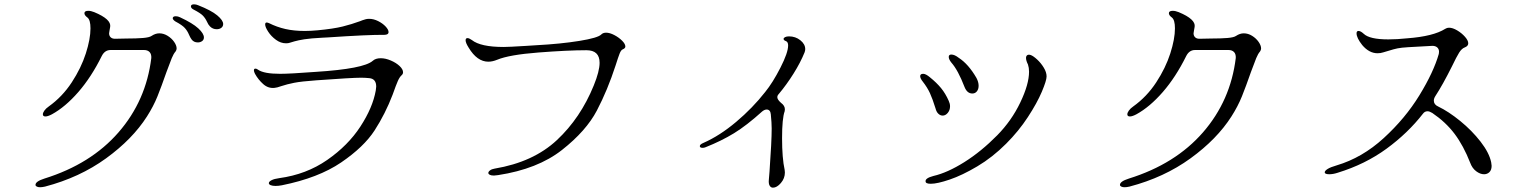

<svg xmlns="http://www.w3.org/2000/svg" viewBox="-20 -840 7040 887"><path d="M936 -740Q928 -757 916.5 -768.5Q905 -780 874 -796Q862 -802 862 -811Q862 -815 865.5 -817.5Q869 -820 876 -820Q886 -820 895 -816Q956 -792 983.5 -769Q1011 -746 1011 -729Q1011 -718 1002.5 -711.5Q994 -705 981 -705Q963 -705 950 -718Q942 -726 936 -740ZM165 25Q156 25 150 22Q144 19 144 14Q144 -2 185 -15Q400 -82 527.5 -228.5Q655 -375 679 -572Q680 -590 671 -599.5Q662 -609 645 -609H491Q464 -609 450 -581Q402 -484 342 -415Q282 -346 220 -312Q201 -302 190 -302Q178 -302 178 -312Q178 -319 185 -329Q192 -339 205 -348Q268 -393 311.5 -459.5Q355 -526 376.5 -593Q398 -660 398 -709Q398 -748 384 -759Q370 -769 370 -779Q370 -790 388 -790Q400 -790 415 -784Q495 -751 489 -716L486 -699Q484 -689 484 -686Q484 -674 492 -667Q500 -660 515 -661L563 -662Q611 -662 640.5 -664.5Q670 -667 680 -674Q698 -686 716 -686Q736 -686 754.5 -674.5Q773 -663 784.5 -646.5Q796 -630 796 -616Q796 -609 791 -602Q782 -592 773.5 -571.5Q765 -551 749 -507Q726 -441 707.5 -395Q689 -349 659 -302Q592 -197 470 -108.5Q348 -20 188 22Q175 25 165 25ZM853 -680Q846 -697 834 -710.5Q822 -724 790 -741Q778 -749 778 -756Q778 -760 781.5 -762.5Q785 -765 792 -765Q802 -765 812 -760Q870 -733 896 -709Q922 -685 922 -667Q922 -656 913.5 -650Q905 -644 894 -644Q875 -644 865 -658Q859 -666 853 -680Z M1301 -640Q1277 -640 1255 -656Q1233 -672 1219 -693.5Q1205 -715 1205 -727Q1205 -736 1212 -736Q1216 -736 1223 -733Q1259 -715 1298.5 -706Q1338 -697 1388 -697Q1415 -697 1447 -700Q1521 -707 1563 -717.5Q1605 -728 1643 -742Q1648 -744 1654.5 -746.5Q1661 -749 1669 -751Q1675 -753 1686 -753Q1706 -753 1727 -742.5Q1748 -732 1761.5 -717.5Q1775 -703 1775 -692Q1775 -679 1755 -679Q1685 -680 1492 -667L1472 -666Q1414 -663 1386 -658.5Q1358 -654 1340.5 -649Q1323 -644 1317 -642Q1312 -640 1301 -640ZM1253 19Q1239 19 1230.5 15.5Q1222 12 1222 6Q1222 -1 1234.5 -7.5Q1247 -14 1270 -17Q1395 -34 1491.5 -101Q1588 -168 1645 -255.5Q1702 -343 1716 -422Q1718 -436 1718 -440Q1718 -476 1686 -479Q1666 -481 1648 -481Q1607 -481 1442 -469Q1372 -464 1339 -457.5Q1306 -451 1279 -442Q1260 -435 1248 -434Q1219 -431 1196 -451.5Q1173 -472 1158 -499Q1153 -509 1153 -515Q1153 -523 1160 -523Q1166 -523 1172 -518Q1199 -499 1274 -499Q1320 -499 1439 -508Q1660 -522 1702 -559Q1715 -571 1739 -571Q1761 -571 1785.5 -560.5Q1810 -550 1826 -535Q1842 -520 1842 -506Q1842 -498 1835 -492Q1826 -484 1818 -466Q1810 -448 1794 -403Q1760 -314 1710.5 -237.5Q1661 -161 1556 -89.5Q1451 -18 1282 16Q1266 19 1253 19Z M2262 -29Q2249 -29 2242.5 -32.5Q2236 -36 2236 -41Q2236 -47 2244 -53Q2252 -59 2265 -61Q2444 -91 2553 -193Q2662 -295 2723 -445Q2750 -511 2750 -550Q2750 -608 2689 -608Q2604 -608 2468 -597.5Q2332 -587 2277 -564Q2255 -555 2236 -555Q2184 -555 2145 -620Q2131 -642 2131 -654Q2131 -664 2140 -664Q2147 -664 2160 -655Q2200 -623 2307 -623Q2330 -623 2410 -628L2457 -631Q2570 -637 2656.5 -651Q2743 -665 2758 -681Q2766 -689 2780 -689Q2797 -689 2818 -678Q2839 -667 2854 -652Q2869 -637 2869 -625Q2869 -617 2857 -612Q2849 -609 2842.5 -592.5Q2836 -576 2824 -538Q2787 -424 2737.5 -329.5Q2688 -235 2576 -147Q2464 -59 2281 -31Q2267 -29 2262 -29Z M3535 -47Q3545 -187 3545 -246Q3545 -272 3541 -312Q3540 -323 3535 -328.5Q3530 -334 3522 -334Q3512 -334 3501 -325Q3429 -260 3371 -224.5Q3313 -189 3240 -160Q3233 -157 3226 -157Q3213 -157 3213 -165Q3213 -173 3230 -180Q3305 -213 3381 -277Q3457 -341 3515 -415Q3550 -458 3585.5 -527.5Q3621 -597 3621 -630Q3621 -646 3611 -650Q3600 -654 3600 -660Q3600 -665 3607 -668.5Q3614 -672 3625 -672Q3655 -672 3677.5 -654Q3700 -636 3700 -613Q3700 -606 3697 -598Q3678 -551 3646 -500Q3614 -449 3578 -406Q3571 -399 3571 -391Q3571 -380 3588 -365Q3606 -352 3606 -335Q3606 -329 3605 -326Q3593 -293 3593 -202Q3593 -109 3605 -55Q3606 -51 3606 -43Q3606 -16 3587.5 5.5Q3569 27 3551 27Q3541 27 3535.5 17.5Q3530 8 3532 -11Z M4256 -2Q4254 -17 4292 -27Q4357 -42 4435 -91Q4513 -140 4587 -215Q4653 -282 4693.5 -366.5Q4734 -451 4734 -509Q4734 -527 4729 -542Q4720 -560 4720 -572Q4720 -581 4725.5 -585Q4731 -589 4741 -586Q4753 -582 4771 -565.5Q4789 -549 4802 -527.5Q4815 -506 4815 -487Q4815 -468 4793 -416Q4771 -364 4728.5 -299Q4686 -234 4628 -176Q4565 -113 4495 -71.5Q4425 -30 4367.5 -10.5Q4310 9 4280 9Q4256 9 4256 -2ZM4436 -438Q4406 -516 4375 -551Q4363 -566 4363 -577Q4363 -588 4375 -588Q4390 -588 4409 -573Q4454 -544 4491 -480Q4501 -461 4501 -444Q4501 -428 4493 -418Q4485 -408 4472 -408Q4448 -408 4436 -438ZM4302 -339Q4288 -384 4276 -410Q4264 -436 4243 -463Q4231 -478 4231 -488Q4231 -499 4245 -499Q4257 -499 4276 -483Q4307 -458 4327.5 -433Q4348 -408 4363 -374Q4369 -361 4369 -349Q4369 -331 4358.5 -318.5Q4348 -306 4335 -306Q4324 -306 4315 -314.5Q4306 -323 4302 -339Z M5175 25Q5166 25 5160 22Q5154 19 5154 14Q5154 -2 5195 -15Q5410 -82 5537.5 -228.5Q5665 -375 5689 -572Q5690 -590 5681 -599.5Q5672 -609 5655 -609H5501Q5474 -609 5460 -581Q5412 -484 5352 -415Q5292 -346 5230 -312Q5211 -302 5200 -302Q5188 -302 5188 -312Q5188 -319 5195 -329Q5202 -339 5215 -348Q5278 -393 5321.5 -459.5Q5365 -526 5386.5 -593Q5408 -660 5408 -709Q5408 -748 5394 -759Q5380 -769 5380 -779Q5380 -790 5398 -790Q5410 -790 5425 -784Q5505 -751 5499 -716L5496 -699Q5494 -689 5494 -686Q5494 -674 5502 -667Q5510 -660 5525 -661L5573 -662Q5621 -662 5650.5 -664.5Q5680 -667 5690 -674Q5708 -686 5726 -686Q5746 -686 5764.5 -674.5Q5783 -663 5794.5 -646.5Q5806 -630 5806 -616Q5806 -609 5801 -602Q5792 -592 5783.5 -571.5Q5775 -551 5759 -507Q5736 -441 5717.5 -395Q5699 -349 5669 -302Q5602 -197 5480 -108.5Q5358 -20 5198 22Q5185 25 5175 25Z M6121 -35Q6100 -35 6100 -44Q6100 -51 6113.5 -59.5Q6127 -68 6155 -76Q6273 -111 6372.5 -202Q6472 -293 6537.5 -400Q6603 -507 6627 -591Q6628 -595 6628 -601Q6628 -614 6619 -621.5Q6610 -629 6594 -628L6486 -622Q6453 -620 6436 -616.5Q6419 -613 6397 -606L6370 -598Q6358 -594 6344 -594Q6305 -594 6273 -632Q6247 -665 6247 -686Q6247 -697 6256 -697Q6266 -697 6280 -684Q6307 -658 6394 -658Q6434 -658 6481 -663Q6602 -672 6657 -707Q6665 -712 6674 -712Q6691 -712 6712 -699.5Q6733 -687 6748 -670Q6763 -653 6763 -640Q6763 -627 6747 -621Q6733 -616 6721 -597Q6709 -578 6688 -534Q6645 -448 6611 -396Q6604 -385 6604 -375Q6604 -357 6624 -348Q6672 -325 6726 -281Q6780 -237 6820 -185.5Q6860 -134 6869 -90Q6871 -78 6871 -74Q6871 -55 6861 -45Q6851 -35 6836 -35Q6818 -35 6799.5 -49Q6781 -63 6772 -88Q6741 -167 6700 -221.5Q6659 -276 6597 -318Q6584 -326 6575 -326Q6562 -326 6554 -315Q6484 -225 6385.5 -153Q6287 -81 6160 -42Q6139 -35 6121 -35Z"/></svg>

Font: Hina Mincho
Style: Regular
Weight: 400
Designer: satsuyako
Foundry: satsuyako
Version: Version 1.100